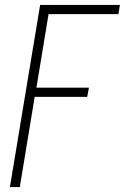

<svg xmlns="http://www.w3.org/2000/svg" viewBox="-20 -540 540 775"><path d="M20 215 142 -520H464L458 -483H176L127 -186H339L332 -149H120L60 215Z"/></svg>

Font: Iosevka Curly Slab Extralight
Style: Italic
Weight: 200
Italic angle: -9°
Monospace: yes
Designer: Belleve Invis
Foundry: Belleve Invis
Version: Version 22.1.2; ttfautohint (v1.8.4)